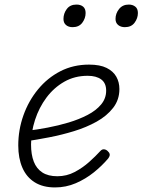

<svg xmlns="http://www.w3.org/2000/svg" viewBox="-20 -802 624 841"><path d="M221 19Q168 19 132 -3.5Q96 -26 78 -67.5Q60 -109 60 -165Q60 -233 82.5 -296.5Q105 -360 146.5 -410.5Q188 -461 244.5 -490Q301 -519 370 -519Q418 -519 447 -504.5Q476 -490 489.5 -466Q503 -442 503 -412Q503 -365 475.5 -329.5Q448 -294 403 -269Q358 -244 304 -227.5Q250 -211 195.5 -200.5Q141 -190 94 -183L99 -229Q141 -234 188.5 -243Q236 -252 281 -265.5Q326 -279 363.5 -298.5Q401 -318 423 -344.5Q445 -371 445 -405Q445 -438 423.5 -454Q402 -470 364 -470Q307 -470 261.5 -444Q216 -418 183.5 -374.5Q151 -331 133.5 -277Q116 -223 116 -169Q116 -125 128 -94Q140 -63 165.5 -46.5Q191 -30 231 -30Q272 -30 307 -48.5Q342 -67 370.5 -92.5Q399 -118 419 -140Q427 -149 436 -148Q445 -147 452 -140Q459 -134 460.5 -126.5Q462 -119 454 -108Q427 -76 391 -47Q355 -18 312 0.5Q269 19 221 19ZM298 -683Q280 -683 269 -692.5Q258 -702 258 -719Q258 -743 272.5 -762.5Q287 -782 315 -782Q333 -782 344 -773Q355 -764 355 -745Q355 -722 340.5 -702.5Q326 -683 298 -683ZM527 -683Q509 -683 497.5 -692.5Q486 -702 486 -719Q486 -743 501.5 -762.5Q517 -782 544 -782Q561 -782 572.5 -773Q584 -764 584 -745Q584 -722 569.5 -702.5Q555 -683 527 -683Z"/></svg>

Font: Playwrite US Trad ExtraLight
Style: Regular
Weight: 250
Designer: Veronika Burian, José Scaglione
Foundry: TypeTogether
Version: Version 1.003